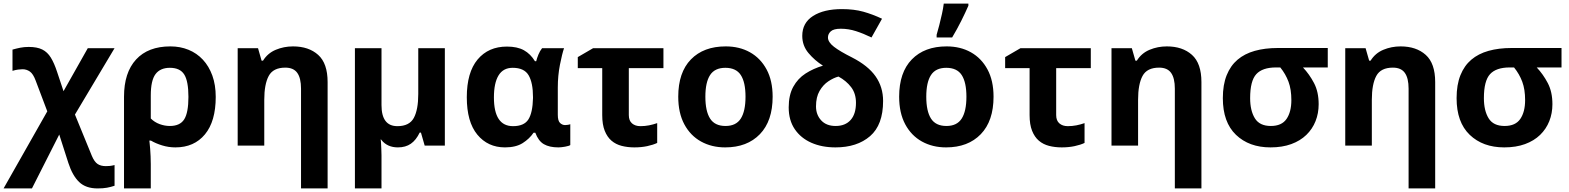

<svg xmlns="http://www.w3.org/2000/svg" viewBox="-44 -816 8791 1076"><path d="M117 -553Q164 -553 193 -538.5Q222 -524 241 -493Q260 -462 276 -413L312 -305L448 -546H598L376 -174L471 58Q485 91 503 103Q521 115 549 115Q560 115 571 114Q582 113 598 109V225Q577 232 555.5 236Q534 240 503 240Q437 240 399.5 204Q362 168 339 97L288 -62L135 240H-24L221 -192L156 -364Q142 -402 123.5 -415Q105 -428 82 -428Q72 -428 57 -426Q42 -424 26 -419V-538Q47 -544 69 -548.5Q91 -553 117 -553Z M651 240V-274Q651 -409 718.5 -482.5Q786 -556 911 -556Q966 -556 1012.5 -537Q1059 -518 1093 -481.5Q1127 -445 1146 -392.5Q1165 -340 1165 -273Q1165 -136 1104.5 -63Q1044 10 939 10Q901 10 865 -1Q829 -12 802 -28H793Q793 -27 794.5 -14.5Q796 -2 797.5 17.5Q799 37 800 59.5Q801 82 801 103V240ZM801 -281V-152Q822 -131 850.5 -120.5Q879 -110 908 -110Q965 -110 988.5 -147.5Q1012 -185 1012 -273Q1012 -361 988.5 -398.5Q965 -436 908 -436Q854 -436 827.5 -400.5Q801 -365 801 -281Z M1598 -556Q1686 -556 1739 -508.5Q1792 -461 1792 -356V240H1643V-319Q1643 -378 1622 -407.5Q1601 -437 1555 -437Q1487 -437 1462 -390.5Q1437 -344 1437 -257V0H1288V-546H1402L1422 -476H1430Q1456 -518 1501.5 -537Q1547 -556 1598 -556Z M2094 -546V-227Q2094 -109 2183 -109Q2250 -109 2275 -155Q2300 -201 2300 -289V-546H2449V0H2336L2315 -73H2308Q2288 -31 2258.5 -10.5Q2229 10 2186 10Q2127 10 2094 -31Q2093 -32 2093 -32.5Q2093 -33 2092 -34H2089Q2091 -27 2091.5 -12.5Q2092 2 2093 19.5Q2094 37 2094 54Q2094 71 2094 84V240H1945V-546Z M2786 10Q2690 10 2631 -61.5Q2572 -133 2572 -271Q2572 -410 2632.5 -482.5Q2693 -555 2797 -555Q2855 -555 2892 -534.5Q2929 -514 2954 -473H2961Q2965 -490 2973.5 -510.5Q2982 -531 2994 -546H3117Q3106 -514 3094 -453Q3082 -392 3082 -325V-173Q3082 -139 3094.5 -127Q3107 -115 3123 -115Q3130 -115 3139 -116.5Q3148 -118 3152 -120V-3Q3145 2 3123 6Q3101 10 3085 10Q3035 10 3004 -8Q2973 -26 2956 -72H2946Q2923 -38 2885 -14Q2847 10 2786 10ZM2831 -109Q2893 -109 2917 -146.5Q2941 -184 2943 -266V-272Q2943 -352 2918.5 -394Q2894 -436 2829 -436Q2776 -436 2750 -393.5Q2724 -351 2724 -270Q2724 -109 2831 -109Z M3194 -434V-496L3280 -546H3674V-434H3480V-171Q3480 -140 3498 -124.5Q3516 -109 3545 -109Q3570 -109 3593 -113.5Q3616 -118 3639 -126V-15Q3616 -4 3583 3Q3550 10 3511 10Q3473 10 3440 1.5Q3407 -7 3383 -27.5Q3359 -48 3345 -83Q3331 -118 3331 -171V-434Z M4286 -274Q4286 -138 4214.5 -64Q4143 10 4020 10Q3944 10 3884.5 -23Q3825 -56 3791 -119.5Q3757 -183 3757 -274Q3757 -410 3828 -483Q3899 -556 4023 -556Q4100 -556 4159 -523Q4218 -490 4252 -427Q4286 -364 4286 -274ZM3909 -274Q3909 -193 3935.5 -151.5Q3962 -110 4022 -110Q4081 -110 4107.5 -151.5Q4134 -193 4134 -274Q4134 -355 4107.5 -395.5Q4081 -436 4021 -436Q3962 -436 3935.5 -395.5Q3909 -355 3909 -274Z M4674 -765Q4742 -765 4794 -750.5Q4846 -736 4899 -711L4840 -606Q4795 -628 4753 -641.5Q4711 -655 4668 -655Q4628 -655 4612 -640.5Q4596 -626 4596 -606Q4596 -580 4629.5 -554Q4663 -528 4731 -494Q4821 -448 4863 -388Q4905 -328 4905 -250Q4905 -116 4832 -53Q4759 10 4638 10Q4562 10 4503 -16Q4444 -42 4410 -92Q4376 -142 4376 -214Q4376 -283 4401.5 -329.5Q4427 -376 4470.5 -404Q4514 -432 4568 -448Q4522 -477 4487 -518.5Q4452 -560 4452 -615Q4452 -688 4512.5 -726.5Q4573 -765 4674 -765ZM4655 -387Q4628 -380 4598.5 -360.5Q4569 -341 4549 -306.5Q4529 -272 4529 -220Q4529 -173 4558 -141.5Q4587 -110 4639 -110Q4693 -110 4723 -143.5Q4753 -177 4753 -240Q4753 -292 4726 -327.5Q4699 -363 4655 -387Z M5524 -274Q5524 -138 5452.5 -64Q5381 10 5258 10Q5182 10 5122.5 -23Q5063 -56 5029 -119.5Q4995 -183 4995 -274Q4995 -410 5066 -483Q5137 -556 5261 -556Q5338 -556 5397 -523Q5456 -490 5490 -427Q5524 -364 5524 -274ZM5147 -274Q5147 -193 5173.5 -151.5Q5200 -110 5260 -110Q5319 -110 5345.5 -151.5Q5372 -193 5372 -274Q5372 -355 5345.5 -395.5Q5319 -436 5259 -436Q5200 -436 5173.5 -395.5Q5147 -355 5147 -274ZM5205 -606V-621Q5212 -644 5220 -675.5Q5228 -707 5235 -738.5Q5242 -770 5245 -796H5383V-784Q5366 -745 5343 -699Q5320 -653 5292 -606Z M5589 -434V-496L5675 -546H6069V-434H5875V-171Q5875 -140 5893 -124.5Q5911 -109 5940 -109Q5965 -109 5988 -113.5Q6011 -118 6034 -126V-15Q6011 -4 5978 3Q5945 10 5906 10Q5868 10 5835 1.5Q5802 -7 5778 -27.5Q5754 -48 5740 -83Q5726 -118 5726 -171V-434Z M6495 -556Q6583 -556 6636 -508.5Q6689 -461 6689 -356V240H6540V-319Q6540 -378 6519 -407.5Q6498 -437 6452 -437Q6384 -437 6359 -390.5Q6334 -344 6334 -257V0H6185V-546H6299L6319 -476H6327Q6353 -518 6398.5 -537Q6444 -556 6495 -556Z M7117 -547H7397V-438H7258Q7294 -400 7320 -350.5Q7346 -301 7346 -232Q7346 -181 7328.5 -137Q7311 -93 7277 -60Q7243 -27 7192.5 -8.5Q7142 10 7076 10Q6956 10 6882.5 -60.5Q6809 -131 6809 -266Q6809 -341 6830.5 -394.5Q6852 -448 6891.5 -481.5Q6931 -515 6988 -531Q7045 -547 7117 -547ZM6962 -266Q6962 -196 6988.5 -153Q7015 -110 7078 -110Q7139 -110 7166 -149.5Q7193 -189 7193 -255Q7193 -315 7177 -358Q7161 -401 7131 -438H7107Q7031 -438 6996.5 -400.5Q6962 -363 6962 -266Z M7805 -556Q7893 -556 7946 -508.5Q7999 -461 7999 -356V240H7850V-319Q7850 -378 7829 -407.5Q7808 -437 7762 -437Q7694 -437 7669 -390.5Q7644 -344 7644 -257V0H7495V-546H7609L7629 -476H7637Q7663 -518 7708.5 -537Q7754 -556 7805 -556Z M8427 -547H8707V-438H8568Q8604 -400 8630 -350.5Q8656 -301 8656 -232Q8656 -181 8638.5 -137Q8621 -93 8587 -60Q8553 -27 8502.5 -8.5Q8452 10 8386 10Q8266 10 8192.5 -60.5Q8119 -131 8119 -266Q8119 -341 8140.5 -394.5Q8162 -448 8201.5 -481.5Q8241 -515 8298 -531Q8355 -547 8427 -547ZM8272 -266Q8272 -196 8298.5 -153Q8325 -110 8388 -110Q8449 -110 8476 -149.5Q8503 -189 8503 -255Q8503 -315 8487 -358Q8471 -401 8441 -438H8417Q8341 -438 8306.5 -400.5Q8272 -363 8272 -266Z"/></svg>

Font: BC Sans
Style: Bold
Weight: 700
Designer: Monotype Design Team
Province of B.C.
Foundry: Monotype Imaging Inc.
Version: Version 2.000;GOOG;noto-source:20170915:90ef993387c0